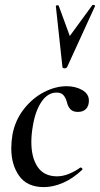

<svg xmlns="http://www.w3.org/2000/svg" viewBox="-20 -751 408 784"><path d="M26 -146Q26 -170 31 -202Q42 -260 77 -305Q112 -350 159 -374.5Q206 -399 252 -399Q288 -399 315.5 -383.5Q343 -368 343 -340Q343 -319 331.5 -306.5Q320 -294 298 -294Q278 -294 267.5 -305Q257 -316 253 -335Q248 -352 239 -362.5Q230 -373 211 -373Q175 -373 149.5 -335.5Q124 -298 114 -236Q108 -202 108 -171Q108 -107 134 -69Q160 -31 213 -31Q237 -31 262.5 -41.5Q288 -52 308 -67H309Q312 -67 315 -64Q318 -61 316 -58Q278 -22 237.5 -4.5Q197 13 159 13Q91 13 58.5 -32.5Q26 -78 26 -146ZM220 -727 265 -604 357 -730Q358 -731 361 -731Q364 -731 366.5 -729.5Q369 -728 368 -726L254 -477Q251 -472 243 -472Q240 -472 237.5 -473.5Q235 -475 235 -477L208 -726Q208 -729 213.5 -729.5Q219 -730 220 -727Z"/></svg>

Font: Cormorant Garamond SemiBold
Style: Italic
Weight: 600
Italic angle: -10°
Designer: Christian Thalmann (Catharsis Fonts)
Foundry: Catharsis Fonts
Version: Version 4.000